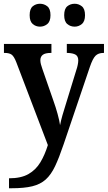

<svg xmlns="http://www.w3.org/2000/svg" viewBox="-20 -770 574 1023"><path d="M28 180Q92 180 131.5 157.5Q171 135 195 95Q219 55 235 3L67 -438Q55 -469 42.5 -478.5Q30 -488 5 -488H1V-536H254V-488H251Q221 -488 208 -478Q195 -468 195 -449Q195 -439 198 -427.5Q201 -416 206 -402L264 -235Q277 -199 287 -162.5Q297 -126 300 -103Q305 -129 312.5 -155Q320 -181 328 -206L387 -398Q391 -409 394 -423.5Q397 -438 397 -448Q397 -470 383 -478.5Q369 -487 340 -488H336V-536H534V-488H531Q504 -488 489 -473Q474 -458 459 -414L319 -1Q295 70 273.5 115.5Q252 161 223.5 186.5Q195 212 152 222.5Q109 233 42 233H28ZM378 -628Q355 -628 338.5 -642Q322 -656 322 -689Q322 -723 338.5 -736.5Q355 -750 378 -750Q399 -750 416 -736.5Q433 -723 433 -689Q433 -656 416 -642Q399 -628 378 -628ZM193 -628Q171 -628 154.5 -642Q138 -656 138 -689Q138 -723 154.5 -736.5Q171 -750 193 -750Q215 -750 232 -736.5Q249 -723 249 -689Q249 -656 232 -642Q215 -628 193 -628Z"/></svg>

Font: Noto Serif Lao SemiCondensed SemiBold
Style: Regular
Weight: 600
Width: 4
Designer: Monotype Design Team
Foundry: Monotype Imaging Inc.
Version: Version 2.003; ttfautohint (v1.8.4.7-5d5b)